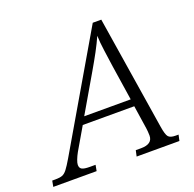

<svg xmlns="http://www.w3.org/2000/svg" viewBox="-184 -844 986 974"><g transform="rotate(-20 309.5 -357.0)"><path d="M-58 0 -52 -32H-34Q-11 -32 2.5 -37Q16 -42 29 -59Q42 -76 62 -110L415 -714H461L558 -101Q565 -56 575.5 -44Q586 -32 614 -32H630L623 0H392L399 -32H427Q490 -32 490 -78Q490 -88 489 -100Q488 -112 487 -118L468 -244H190L120 -124Q110 -106 103.5 -89Q97 -72 97 -62Q97 -45 109 -38.5Q121 -32 151 -32H182L176 0ZM328 -482 212 -283H463L434 -473Q428 -517 421.5 -562.5Q415 -608 414 -644Q398 -608 377 -569Q356 -530 328 -482Z"/></g></svg>

Font: Noto Serif Light
Style: Italic
Weight: 300
Italic angle: -12°
Designer: Monotype Design Team
Foundry: Monotype Imaging Inc.
Version: Version 2.013